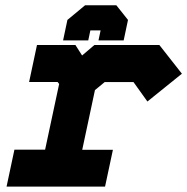

<svg xmlns="http://www.w3.org/2000/svg" viewBox="-20 -710 714 732"><path d="M5 1.5 35 -139.5H152L205.5 -390L199.5 -397.5H91L121 -538.5H267.5L293 -498.5L340 -538.5H587.5L673.5 -429L542 -323L489 -397H379L342 -366.5L293.5 -139H410.5L380.5 1.5ZM423.5 -690 468 -634 451.5 -556H355.5L363.5 -594H324.5L316.5 -556H220.5L237 -634L304.5 -690Z"/></svg>

Font: Tourney Expanded Black
Style: Italic
Weight: 900
Width: 7
Italic angle: -12°
Designer: Tyler Finck
Foundry: Etcetera Type Co
Version: Version 1.010; ttfautohint (v1.8.3)